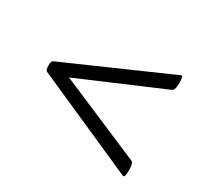

<svg xmlns="http://www.w3.org/2000/svg" viewBox="-83 -462 572 544"><g transform="rotate(30 203.5 -190.0)"><path d="M36 -173Q31 -176 31 -190.5Q31 -205 36 -207L370 -354Q375 -357 376.5 -345.5Q378 -334 376.5 -321.5Q375 -309 370 -306L54 -171V-209L370 -74Q375 -72 376.5 -58.5Q378 -45 376.5 -34Q375 -23 370 -25Z"/></g></svg>

Font: Cormorant Garamond Light
Style: Bold
Weight: 700
Version: Version 4.001